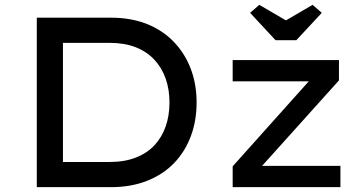

<svg xmlns="http://www.w3.org/2000/svg" viewBox="-20 -773 1493 793"><path d="M132 0V-700H438Q521 -700 586.5 -674Q652 -648 698 -600Q744 -552 768 -488.5Q792 -425 792 -350Q792 -274 768 -210Q744 -146 698.5 -99Q653 -52 587 -26Q521 0 438 0ZM240 -93 237 -104H433Q494 -104 540.5 -122Q587 -140 617.5 -172.5Q648 -205 664 -250Q680 -295 680 -350Q680 -404 664 -449Q648 -494 617 -527Q586 -560 540 -578Q494 -596 433 -596H234L240 -605ZM941 0V-86L1265 -448L1272 -437H941V-525H1380V-441L1059 -84L1049 -88H1386V0ZM1118 -607 1013 -720 1051 -753 1176 -680H1146L1271 -753L1309 -720L1204 -607Z"/></svg>

Font: Lexend Exa
Style: Regular
Weight: 400
Designer: Bonnie Shaver-Troup, Thomas Jockin
Foundry: Lexend
Version: Version 1.007